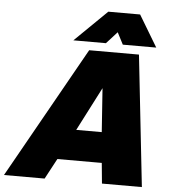

<svg xmlns="http://www.w3.org/2000/svg" viewBox="-109 -1008 957 1064"><g transform="rotate(5 370.0 -476.0)"><path d="M640 -730 720 0H498L487 -114H240L179 0H-47L363 -730ZM271 -777 450 -952H627L732 -777H546L512 -843L452 -777ZM330 -284H472L455 -527Z"/></g></svg>

Font: Nacelle Black
Style: Italic
Weight: 900
Italic angle: -12°
Designer: Sora Sagano
Foundry: Sora Sagano
Version: Version 1.000;FEAKit 1.0